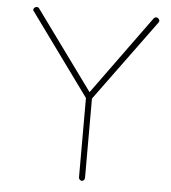

<svg xmlns="http://www.w3.org/2000/svg" viewBox="-51 -746 706 792"><g transform="rotate(5 302.0 -349.5)"><path d="M304.2 -13.2V-341.8L59.1 -679.2Q55.2 -682.6 56.2 -687.7Q57.1 -692.9 62 -695.8Q65.9 -698.7 71 -698.2Q76.2 -697.8 79.1 -693.8L316.9 -367.2L554.2 -693.8Q563 -702.6 571.8 -695.8Q576.2 -692.9 577.6 -688Q579.1 -683.1 576.2 -679.2L329.1 -341.8V-13.2Q329.1 -7.8 325.4 -3.9Q321.8 0 316.9 0Q312 0 308.1 -3.9Q304.2 -7.8 304.2 -13.2Z"/></g></svg>

Font: Quicksand
Style: Light
Weight: 300
Designer: Andrew Paglinawan
Foundry: Andrew Paglinawan
Version: 1.002